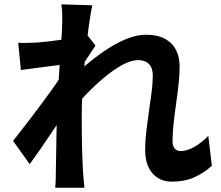

<svg xmlns="http://www.w3.org/2000/svg" viewBox="-20 -831 1040 902"><path d="M975.3 -52.4Q940.5 -20 894.4 1.2Q848.3 22.4 787 22.4Q730.7 22.4 696.3 -16.6Q661.9 -55.7 661.9 -128.5Q661.9 -169.2 667.5 -215.4Q673.1 -261.7 679.8 -308.6Q686.6 -355.5 692.2 -398.2Q697.8 -440.9 697.8 -475.2Q697.8 -512 679.9 -530.2Q662 -548.5 629.7 -548.5Q594.7 -548.5 551.7 -524.4Q508.7 -500.3 463.9 -462.2Q419.1 -424.2 378.4 -380.9Q337.7 -337.5 307.6 -299.1L306.9 -453.1Q325.1 -472.5 354.6 -499.7Q384.1 -526.8 421.4 -556Q458.7 -585.3 500.5 -610.9Q542.4 -636.4 584.9 -652.1Q627.4 -667.8 666.8 -667.8Q720.9 -667.8 755.7 -648.4Q790.5 -629.1 807.2 -595.5Q823.9 -561.8 823.9 -519.7Q823.9 -481.4 819 -435.7Q814.1 -390.1 807.2 -342.9Q800.4 -295.8 795.5 -250Q790.5 -204.3 790.5 -165.7Q790.5 -146.4 800.6 -133.8Q810.6 -121.2 829.2 -121.2Q856.8 -121.2 890.9 -139.8Q924.9 -158.3 958.5 -192.6ZM284.1 -528.5Q267.8 -526.7 242.9 -523.6Q218 -520.5 189.3 -516.8Q160.6 -513.1 131.7 -509.2Q102.8 -505.4 78.1 -502L65.5 -630Q86.8 -629 106.4 -629.5Q126 -630 152.4 -631Q176.4 -632.8 209.5 -636.6Q242.5 -640.4 277.3 -645.4Q312 -650.5 342.2 -656.3Q372.3 -662 388.8 -668L428.6 -616.7Q420.4 -605.1 408.5 -587Q396.5 -568.9 384.6 -550.4Q372.6 -531.8 363.8 -518.4L305.4 -330.4Q289 -306.7 265.3 -271.7Q241.7 -236.7 215.7 -198.1Q189.7 -159.5 164.7 -123.1Q139.6 -86.7 119.6 -59.7L41.3 -169.3Q60 -193.1 84.7 -224.4Q109.4 -255.8 136.2 -291.4Q163.1 -327.1 189.3 -362.5Q215.4 -397.9 237.6 -429.5Q259.8 -461.1 274.8 -484.2L276.9 -510.5ZM272.4 -721.1Q272.4 -742.7 272.3 -765.3Q272.2 -788 267.9 -810.5L413.6 -806.2Q408.3 -782.6 401.7 -739.3Q395.2 -696.1 388.6 -640.1Q382 -584.1 376.4 -522.7Q370.7 -461.2 367.3 -400.2Q363.9 -339.2 363.9 -285.7Q363.9 -245 364.3 -202.9Q364.7 -160.7 366 -116.8Q367.3 -72.9 369.8 -26Q370.8 -13 372.9 10.4Q374.9 33.7 376.7 51H239.3Q241.3 32.9 241.8 10.7Q242.3 -11.5 242.3 -23.5Q243.1 -72.2 243.9 -114.1Q244.7 -156 245.4 -202.8Q246.2 -249.6 247.8 -312.2Q248.6 -335 250.6 -370.5Q252.6 -406.1 255.2 -448.8Q257.8 -491.5 260.9 -535Q264 -578.5 266.6 -617.2Q269.2 -655.9 270.8 -683.6Q272.4 -711.3 272.4 -721.1Z"/></svg>

Font: Noto Sans TC
Style: Regular
Weight: 100
Designer: Ryoko NISHIZUKA 西塚涼子 (kana, bopomofo & ideographs); Paul D. Hunt (Latin, Greek & Cyrillic); Sandoll Communications 산돌커뮤니
Foundry: Adobe
Version: Version 2.004;hotconv 1.0.118;makeotfexe 2.5.65603